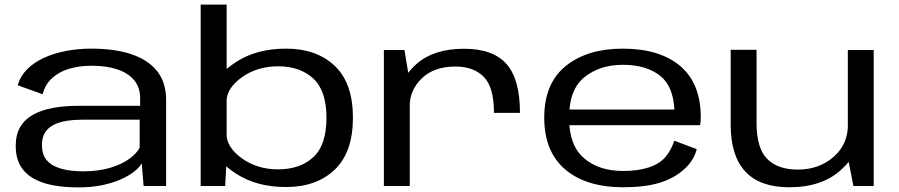

<svg xmlns="http://www.w3.org/2000/svg" viewBox="-20 -805 3890 831"><path d="M319 6Q378.5 6 425.5 -4.2Q472.5 -14.5 507 -30.5Q541.5 -46.5 563.2 -64.2Q585 -82 593.5 -98.5L601.5 0H699V-372Q699 -447.5 660.5 -496.5Q622 -545.5 549.8 -570Q477.5 -594.5 375.5 -594.5Q318.5 -594.5 266 -584.5Q213.5 -574.5 170.8 -555Q128 -535.5 98.2 -506Q68.5 -476.5 56.5 -436L164.5 -397Q175 -438.5 204.5 -466Q234 -493.5 278 -507Q322 -520.5 376.5 -520.5Q440.5 -520.5 487.5 -504.8Q534.5 -489 560.5 -458Q586.5 -427 586.5 -380V-347H319.5Q260 -347 210 -338Q160 -329 123.8 -309Q87.5 -289 67.8 -255.8Q48 -222.5 48 -173.5Q48 -123 67.8 -88.5Q87.5 -54 124 -33Q160.5 -12 210 -3Q259.5 6 319 6ZM339.5 -63.5Q303 -63.5 270.8 -69Q238.5 -74.5 213.8 -87Q189 -99.5 175.2 -121.2Q161.5 -143 161.5 -177Q161.5 -210 175.2 -231.8Q189 -253.5 213.2 -265.2Q237.5 -277 269 -282Q300.5 -287 335.5 -287H584.5V-166Q572 -141 539.2 -117.2Q506.5 -93.5 456.2 -78.5Q406 -63.5 339.5 -63.5Z M848.5 0H954.5L961 -117.5V-785H848.5ZM1218.5 4.5Q1350 4.5 1428.8 -70.8Q1507.5 -146 1507.5 -295.5Q1507.5 -445.5 1428.8 -520Q1350 -594.5 1218.5 -594.5Q1090.5 -594.5 1002 -536.8Q913.5 -479 913.5 -428.5L960.5 -365.5Q960.5 -423 1026.8 -470.5Q1093 -518 1184 -518Q1278.5 -518 1335.8 -465.2Q1393 -412.5 1393 -295Q1393 -177 1335.8 -124.5Q1278.5 -72 1184 -72Q1093 -72 1026.8 -119.8Q960.5 -167.5 960.5 -225.5L913.5 -161.5Q913.5 -111 1002 -53.2Q1090.5 4.5 1218.5 4.5Z M2118 -316.5H2230.5Q2230.5 -462.5 2172 -528.2Q2113.5 -594 1988.5 -594Q1858.5 -594 1784 -529.2Q1709.5 -464.5 1709.5 -381.5L1753 -344.5Q1753 -415 1805.8 -466Q1858.5 -517 1950.5 -517Q2030.5 -517 2074.2 -472Q2118 -427 2118 -316.5ZM1641.5 0H1753.5V-450L1730.5 -588.5H1641.5Z M2678.5 5.5V-65Q2571 -65 2507.5 -120.5Q2443 -175.5 2443 -295Q2443 -418 2509.5 -471Q2576 -524.5 2676 -524.5Q2779 -524.5 2840 -475Q2893.5 -429.5 2899 -331H2430.5V-263H3010Q3013 -279 3013 -297.5Q3013 -443 2924.5 -519Q2835 -594.5 2675.5 -594.5Q2522.5 -594.5 2429.5 -520Q2335.5 -445 2335.5 -295.5Q2335.5 -148.5 2427 -71Q2517.5 5.5 2678.5 5.5ZM2678.5 -65V5.5Q2769.5 5.5 2833.5 -13.5Q2896.5 -32.5 2940 -71.5Q2983 -109 2995.5 -159.5L2898.5 -196Q2886 -157 2860.5 -126Q2834.5 -95.5 2787 -80Q2740 -65 2678.5 -65Z M3673.5 0H3761.5V-588.5H3649.5V-123.5ZM3254.5 -589.5H3142.5V-264.5Q3142.5 -130.5 3205.8 -62.5Q3269 5.5 3396.5 5.5Q3539 5.5 3622 -71.5Q3705 -148.5 3705 -227.5L3650 -266.5Q3650 -179.5 3587 -125.2Q3524 -71 3433.5 -71Q3345.5 -71 3300 -117.8Q3254.5 -164.5 3254.5 -271.5Z"/></svg>

Font: Anybody Expanded
Style: Regular
Weight: 400
Width: 7
Version: Version 1.113;gftools[0.9.25]